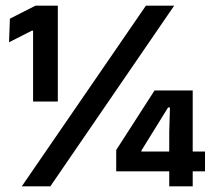

<svg xmlns="http://www.w3.org/2000/svg" viewBox="-20 -659 754 679"><path d="M97 -300V-550.5H92.5L12 -509.5L15 -593L105.5 -639H184.5V-300ZM57 0 496 -639H596L158 0ZM578.5 0V-191.5L581 -279H574.5L480 -126.5V-98.5L440.5 -123H705V-53H391V-128.5L526.5 -339H661.5V0Z"/></svg>

Font: Anek Odia SemiBold
Style: Regular
Weight: 600
Version: Version 1.003